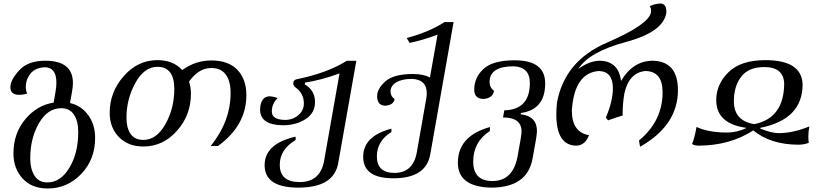

<svg xmlns="http://www.w3.org/2000/svg" viewBox="-20 -825 4680 1094"><path d="M249.5 214.4Q325.7 214.4 375.7 130.4Q425.8 46.4 425.8 -72.8Q425.8 -134.8 401.6 -171.6Q377.4 -208.5 329.1 -208.5Q251 -208.5 201.7 -122.6Q152.3 -36.6 152.3 77.1Q152.3 137.2 176.5 175.8Q200.7 214.4 249.5 214.4ZM252 249Q160.6 249 108.6 191.9Q56.6 134.8 56.6 49.3Q56.6 -64.5 123.5 -145Q190.4 -225.6 285.6 -240.2Q291 -271 296.1 -300.8Q301.3 -330.6 301.3 -354Q301.3 -439.5 237.3 -441.9Q181.2 -439.5 154.1 -406Q127 -372.6 127 -329.1Q127 -308.6 134.8 -292Q114.3 -284.7 84 -284.7Q39.1 -287.1 39.1 -328.1Q39.1 -369.1 89.1 -424.1Q139.2 -479 237.8 -479Q395.5 -479 395.5 -352.1Q395.5 -331.1 391.1 -306.6L378.9 -237.8Q442.4 -223.6 482.2 -169.7Q522 -115.7 522 -39.6Q522 84.5 442.4 166.7Q362.8 249 252 249Z M796.9 -27.8Q872.1 -27.8 922.6 -117.7Q973.1 -207.5 973.1 -318.4Q973.1 -444.3 877 -444.3Q802.2 -444.3 751.5 -352.8Q700.7 -261.2 700.7 -154.3Q700.7 -95.2 724.4 -61.5Q748 -27.8 796.9 -27.8ZM796.9 9.8Q710.4 9.8 657.7 -43.9Q605 -97.7 605 -182.6Q605 -300.3 685.1 -391.4Q765.1 -482.4 877 -482.4Q966.8 -482.4 1018.6 -425.8Q1093.3 -480.5 1184.1 -480.5Q1281.2 -480.5 1332.5 -427.2Q1383.8 -374 1383.8 -282.7Q1383.8 -110.4 1222.2 6.8H1180.7Q1293.9 -133.8 1293.9 -295.4Q1293.9 -363.3 1266.4 -400.4Q1238.8 -437.5 1184.1 -437.5Q1111.8 -437.5 1057.1 -359.9Q1067.9 -328.1 1067.9 -290.5Q1067.9 -168.9 988.3 -79.6Q908.7 9.8 796.9 9.8Z M1680.2 244.1Q1487.8 244.1 1487.8 116.2Q1487.8 -5.9 1664.1 -46.4L1664.6 -27.3Q1574.2 26.4 1574.2 113.8Q1574.2 212.4 1687 212.4Q1805.2 212.4 1826.7 91.3L1914.6 -406.7Q1807.6 -367.7 1718.3 -354.5L1716.3 -344.2Q1774.9 -310.5 1774.9 -243.2Q1774.9 -180.7 1720.7 -146Q1666.5 -111.3 1592.3 -111.3Q1461.9 -112.3 1461.9 -200.7Q1464.4 -276.4 1518.1 -276.4Q1544.4 -273.9 1561.5 -265.6Q1528.8 -234.4 1528.8 -189.5Q1528.8 -143.6 1602.5 -141.6Q1647.9 -141.6 1679.7 -168.7Q1711.4 -195.8 1711.4 -235.4Q1711.4 -293.9 1661.6 -328.6Q1650.9 -339.8 1650.9 -349.6Q1650.9 -366.2 1666.5 -372.6Q1844.2 -408.2 1955.6 -478.5H2010.3L1907.2 104Q1882.8 244.1 1680.2 244.1Z M2221.2 190.9Q2049.3 190.9 2049.3 68.4Q2049.3 -49.8 2210 -91.8L2210.4 -73.2Q2127.4 -21.5 2127.4 65.9Q2127.4 160.2 2227.5 160.2Q2334 160.2 2355 42.5L2408.7 -262.7Q2411.6 -279.8 2411.6 -294.4Q2411.6 -371.6 2327.6 -375.5Q2269 -375.5 2237.1 -355.2Q2205.1 -335 2205.1 -304.2Q2205.1 -276.4 2228.5 -260.7Q2222.7 -226.1 2175.3 -222.7Q2128.9 -223.6 2128.9 -277.3Q2128.9 -319.3 2175.8 -361.3Q2222.7 -403.3 2333 -403.3Q2393.6 -403.3 2429.7 -383.3L2473.1 -627.4Q2386.7 -595.2 2313.5 -580.6L2297.4 -608.4Q2425.8 -642.6 2512.7 -699.2H2564.5L2431.6 54.7Q2407.7 190.9 2221.2 190.9Z M2777.8 244.1Q2588.9 239.7 2588.9 102.5Q2588.9 -50.3 2771.5 -101.1V-78.6Q2676.3 -16.6 2676.3 95.2Q2676.3 206.5 2786.1 206.5Q2904.3 206.5 2929.7 62.5Q2951.7 -53.7 2951.7 -75.7Q2951.7 -155.8 2846.2 -155.8L2853.5 -196.3Q2999 -200.2 2999 -351.6Q2999 -443.4 2907.2 -447.3Q2769.5 -447.3 2769.5 -357.4Q2769.5 -326.7 2794.9 -307.1Q2787.6 -265.1 2734.9 -261.2Q2682.1 -262.2 2682.1 -314Q2682.1 -383.3 2735.1 -432.4Q2788.1 -481.4 2912.6 -481.4Q3086.4 -481.4 3086.4 -350.1Q3086.4 -200.2 2948.2 -181.2L2946.8 -173.8Q3039.6 -163.1 3039.6 -78.1Q3039.6 -52.7 3014.6 77.6Q2985.4 244.1 2777.8 244.1Z M3627 11.2 3621.1 -24.4Q3755.4 -136.2 3755.4 -299.3Q3755.4 -419.4 3656.7 -420.4Q3562.5 -410.6 3537.1 -290Q3527.8 -229.5 3527.8 -183.1L3528.3 -167Q3483.9 -153.8 3444.8 -139.2L3432.1 -154.8Q3472.2 -249.5 3472.2 -321.8Q3472.2 -418.9 3391.1 -420.4Q3252.9 -409.2 3238.3 -196.3Q3238.3 -70.8 3336.4 -54.7Q3313.5 3.9 3264.2 4.9Q3149.9 3.9 3149.9 -172.4Q3149.9 -202.6 3153.3 -238.3Q3195.8 -477.1 3436.3 -581.1Q3676.8 -685.1 3689 -754.4L3689.9 -764.2Q3689.9 -778.3 3682.1 -790Q3711.4 -803.7 3744.6 -805.2Q3776.9 -801.8 3776.9 -759.8L3776.4 -750Q3757.3 -642.1 3547.1 -585.9Q3336.9 -529.8 3274.9 -432.1Q3338.9 -479 3399.9 -479Q3504.9 -475.1 3518.6 -363.8Q3586.9 -479 3700.2 -479Q3842.8 -475.1 3842.8 -311.5Q3842.8 -110.8 3627 11.2Z M3958 4.9Q3936 3.9 3923.3 -4.4Q3937.5 -38.1 3948.7 -101.6Q4017.6 -69.8 4122.1 -69.8Q4177.7 -69.8 4231.4 -94.7L4231.9 -96.7Q4061 -120.1 4061 -254.9Q4061 -344.2 4130.4 -413.1Q4199.7 -481.9 4340.8 -482.4Q4548.3 -482.4 4553.2 -344.2Q4553.2 -144.5 4312 -96.7L4311.5 -92.8Q4374 -66.4 4417 -66.4Q4498 -66.4 4591.3 -104.5Q4585.9 -73.2 4585.9 -46.4Q4585.9 -27.8 4588.4 -11.2Q4563 -1 4531.2 -0.5Q4371.1 -0.5 4272 -82Q4138.7 4.9 3958 4.9ZM4277.8 -117.7Q4448.2 -151.9 4448.2 -351.6Q4443.4 -442.9 4334.5 -442.9Q4245.6 -442.9 4203.6 -388.4Q4161.6 -334 4161.6 -248Q4161.6 -136.2 4277.8 -117.7Z"/></svg>

Font: Kelvinch
Style: Italic
Weight: 400
Italic angle: -10°
Designer: Paul James Miller
Foundry: High-Logic / Made with FontCreator
Version: Version 3.40;July 22, 2017;FontCreator 11.0.0.2388 64-bit